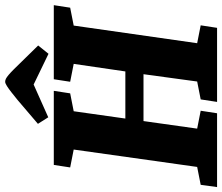

<svg xmlns="http://www.w3.org/2000/svg" viewBox="-92 -802 881 762"><g transform="rotate(-90 349.0 -420.5)"><path d="M-12 0 -3 -65 68 -79 137 -569 66 -583 76 -648H370L360 -583L289 -569L260 -364H447L477 -569L406 -583L416 -648H710L700 -583L629 -569L559 -79L630 -65L620 0H326L336 -65L407 -79L436 -292H250L220 -79L291 -65L281 0ZM517 -669 395 -728 265 -670 239 -711 334 -792Q350 -805 364 -816Q378 -827 389 -834Q400 -841 406 -841Q412 -841 418 -838Q424 -835 433 -827.5Q442 -820 456 -806L550 -710Z"/></g></svg>

Font: Faustina Light ExtraBold
Style: Italic
Weight: 800
Italic angle: -8°
Version: Version 1.200